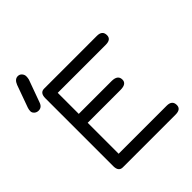

<svg xmlns="http://www.w3.org/2000/svg" viewBox="-205 -923 1071 1071"><g transform="rotate(-45 330.5 -387.0)"><path d="M100.6 -774.4Q115.2 -774.4 124.5 -763.7Q133.8 -752.9 133.8 -740.2Q133.8 -727.5 130.9 -716.8L83 -585Q73.2 -555.7 46.9 -555.7Q32.2 -555.7 22 -564.9Q11.7 -574.2 11.7 -585.9Q11.7 -597.7 15.6 -609.4L63.5 -742.2Q76.2 -774.4 100.6 -774.4ZM192.4 -314.5V-70.3H571.3Q614.3 -70.3 614.3 -33.2Q614.3 0 571.3 0H155.3Q122.1 0 122.1 -43V-578.1Q122.1 -621.1 155.3 -621.1H571.3Q614.3 -621.1 614.3 -584Q614.3 -550.8 571.3 -550.8H192.4V-384.8H451.2Q500 -384.8 500 -347.7Q500 -314.5 451.2 -314.5Z"/></g></svg>

Font: Jura
Style: DemiBold
Weight: 600
Version: Version 2.5